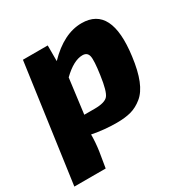

<svg xmlns="http://www.w3.org/2000/svg" viewBox="-172 -645 939 966"><g transform="rotate(-30 297.5 -162.0)"><path d="M226 -497V-406Q325 -509 429 -509Q602 -509 566 -237Q556 -159 535.5 -108Q515 -57 483 -31Q451 -5 416.5 4.5Q382 14 333 14Q261 14 191 0Q191 46 184 94L169 185H-13L82 -497ZM211 -103H271Q331 -103 349.5 -125.5Q368 -148 380 -234Q392 -316 386 -341.5Q380 -367 352 -367Q301 -367 237 -305Z"/></g></svg>

Font: Exo 2.0 Extra Bold
Style: Italic
Weight: 800
Italic angle: -8°
Designer: Natanael Gama
Version: Version 1.001;PS 001.001;hotconv 1.0.70;makeotf.lib2.5.58329